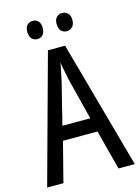

<svg xmlns="http://www.w3.org/2000/svg" viewBox="-131 -964 758 1037"><g transform="rotate(-15 248.0 -445.0)"><path d="M399 0 341 -222H148L91 0H0L196 -715H292L490 0ZM264 -530Q261 -546 257 -564.5Q253 -583 249.5 -601.5Q246 -620 244 -634Q240 -608 234 -581Q228 -554 223 -530L166 -301H322ZM114 -840Q114 -866 126.5 -878Q139 -890 158 -890Q176 -890 188 -877.5Q200 -865 200 -840Q200 -814 188 -801Q176 -788 158 -788Q139 -788 126.5 -801Q114 -814 114 -840ZM278 -840Q278 -866 291 -878Q304 -890 321 -890Q340 -890 353 -877.5Q366 -865 366 -840Q366 -814 353 -801Q340 -788 322 -788Q303 -788 290.5 -801Q278 -814 278 -840Z"/></g></svg>

Font: Noto Sans Display Condensed
Style: Regular
Weight: 400
Width: 3
Designer: Monotype Design Team
Foundry: Monotype Imaging Inc.
Version: Version 2.003